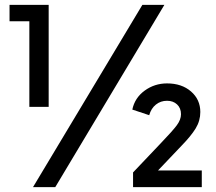

<svg xmlns="http://www.w3.org/2000/svg" viewBox="-20 -765 883 785"><path d="M100 -678H19V-745H179V-328H100ZM562 -745H652L206 0H115ZM524 -60 637 -179Q686 -230 703 -253Q720 -276 720 -298Q720 -323 704 -338Q688 -353 663 -353Q637 -353 617.5 -337.5Q598 -322 590 -294L521 -317Q531 -365 571.5 -394.5Q612 -424 663 -424Q723 -424 761 -391Q799 -358 799 -307Q799 -271 780 -240Q761 -209 723 -170L626 -68H805V0H524Z"/></svg>

Font: Evergrow Sans 
Style: Medium
Weight: 500
Foundry: 10Web
Version: Version 1.000